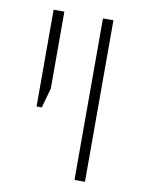

<svg xmlns="http://www.w3.org/2000/svg" viewBox="-71 -636 506 686"><g transform="rotate(10 181.5 -293.0)"><path d="M247 0H285V-586H247ZM68 -235H87L107 -307V-586H68Z"/></g></svg>

Font: Noto Sans Hebrew Condensed ExtraLight
Style: Regular
Weight: 200
Width: 3
Designer: Monotype Design Team
Foundry: Monotype Imaging Inc.
Version: Version 2.004